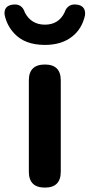

<svg xmlns="http://www.w3.org/2000/svg" viewBox="-51 -852 406 872"><path d="M153 0Q80 0 80 -72V-279V-487Q80 -559 153 -559Q225 -559 225 -487V-72Q225 0 153 0ZM153 -648Q61 -648 13 -701Q-19 -735 -30 -784Q-35 -825 6 -831Q49 -837 62 -795Q91 -740 153 -740Q215 -740 242 -795Q256 -837 299 -831Q340 -825 335 -782Q321 -721 278 -687Q230 -648 153 -648Z"/></svg>

Font: GenSenRounded TW B
Style: Regular
Weight: 700
Version: Version 1.501;PS 1;hotconv 16.6.51;makeotf.lib2.5.65220